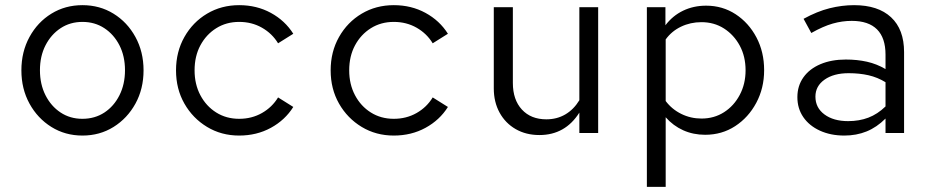

<svg xmlns="http://www.w3.org/2000/svg" viewBox="-20 -516 3640 745"><path d="M300 10Q233 10 179.4 -23.4Q125.8 -56.8 94.4 -114Q63 -171.2 63 -243.1Q63 -315 94.4 -372.5Q125.8 -430 179.4 -463Q233 -496 299.9 -496Q366.9 -496 420.4 -463Q474 -430 505.5 -372.5Q537 -315 537 -243.1Q537 -171.2 505.6 -114Q474.1 -56.8 420.6 -23.4Q367 10 300 10ZM299.5 -55Q348 -55 385 -79.3Q422 -103.6 443.5 -146.3Q465 -189 465 -243.5Q465 -298 443.5 -340.2Q421.9 -382.4 384.8 -406.7Q347.7 -431 300 -431Q252 -431 215 -406.5Q178 -382 156.5 -340Q135 -298 135 -243.5Q135 -189 156.5 -146.5Q178 -104 215 -79.5Q252 -55 299.5 -55Z M908 10Q839 10 783.5 -23.5Q728 -57 695.5 -114Q663 -171 663 -243Q663 -315 695.5 -372.5Q728 -430 783.5 -463Q839 -496 908 -496Q976 -496 1031 -466Q1086 -436 1118 -385L1059 -348Q1036 -386 996.5 -408.5Q957 -431 908 -431Q858 -431 819 -406.5Q780 -382 757.5 -340Q735 -298 735 -243Q735 -189 757.5 -146.5Q780 -104 819 -79.5Q858 -55 908 -55Q957 -55 996.5 -77.5Q1036 -100 1059 -138L1118 -101Q1086 -50 1031 -20Q976 10 908 10Z M1508 10Q1439 10 1383.5 -23.5Q1328 -57 1295.5 -114Q1263 -171 1263 -243Q1263 -315 1295.5 -372.5Q1328 -430 1383.5 -463Q1439 -496 1508 -496Q1576 -496 1631 -466Q1686 -436 1718 -385L1659 -348Q1636 -386 1596.5 -408.5Q1557 -431 1508 -431Q1458 -431 1419 -406.5Q1380 -382 1357.5 -340Q1335 -298 1335 -243Q1335 -189 1357.5 -146.5Q1380 -104 1419 -79.5Q1458 -55 1508 -55Q1557 -55 1596.5 -77.5Q1636 -100 1659 -138L1718 -101Q1686 -50 1631 -20Q1576 10 1508 10Z M2073 8Q2021 8 1981 -15Q1941 -38 1918.5 -79Q1896 -120 1896 -173V-488H1970V-194Q1970 -129 2005 -91Q2040 -53 2100 -53Q2141 -53 2173.5 -72Q2206 -91 2228 -127V-488H2301V0H2228V-79Q2173 8 2073 8Z M2490 209V-488H2562V-418Q2590 -455 2630.5 -474.5Q2671 -494 2720 -494Q2783.6 -494 2834.5 -460.7Q2885.3 -427.4 2915.2 -370.8Q2945 -314.3 2945 -243.7Q2945 -174 2914.5 -117Q2884 -60 2832.5 -26.5Q2781 7 2716 7Q2670 7 2631 -10.5Q2592 -28 2563 -61V209ZM2702 -56Q2751 -56 2789.4 -80.6Q2827.8 -105.1 2850.4 -147.8Q2873 -190.4 2873 -243.2Q2873 -297 2850.4 -338.9Q2827.8 -380.7 2789.4 -405.4Q2751 -430 2701.7 -430Q2659 -430 2622.5 -412.5Q2586 -395 2563 -363V-124Q2587 -92 2623.5 -74Q2660 -56 2702 -56Z M3256 10Q3203 10 3161.5 -9Q3120 -28 3097 -61.5Q3074 -95 3074 -139Q3074 -183 3097.5 -216Q3121 -249 3163.5 -267Q3206 -285 3262 -285Q3306 -285 3344 -276.5Q3382 -268 3416 -248V-304Q3416 -369 3383 -402Q3350 -435 3285 -435Q3248 -435 3211 -424.5Q3174 -414 3128 -388L3098 -443Q3151 -472 3199 -484Q3247 -496 3294 -496Q3387 -496 3437.5 -449Q3488 -402 3488 -314V0H3416V-56Q3382 -22 3342.5 -6Q3303 10 3256 10ZM3144 -141Q3144 -98 3179 -72Q3214 -46 3271 -46Q3314 -46 3349.5 -59.5Q3385 -73 3416 -103V-197Q3385 -216 3350 -224Q3315 -232 3273 -232Q3215 -232 3179.5 -207Q3144 -182 3144 -141Z"/></svg>

Font: Red Hat Mono
Style: Regular
Weight: 300
Monospace: yes
Designer: Pentagram, MCKL
Foundry: Pentagram, MCKL
Version: Version 1.023